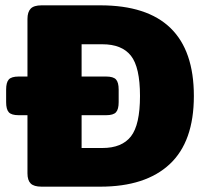

<svg xmlns="http://www.w3.org/2000/svg" viewBox="-20 -700 770 720"><path d="M83 -50V-268H50Q23 -268 13 -279Q3 -290 3 -317V-364Q3 -391 13 -402Q23 -413 50 -413H83V-629Q83 -655 95 -667.5Q107 -680 136 -680H356Q707 -680 707 -340Q707 -169 616.5 -84.5Q526 0 356 0H136Q107 0 95 -12Q83 -24 83 -50ZM364 -145Q437 -145 471 -188.5Q505 -232 505 -340Q505 -448 471 -491Q437 -534 364 -534H286V-413H378Q405 -413 415 -402Q425 -391 425 -364V-317Q425 -290 415 -279Q405 -268 378 -268H286V-145Z"/></svg>

Font: Mitr SemiBold
Style: Regular
Weight: 600
Designer: Thanarat Vachiruckul
Foundry: Cadson Demak
Version: Version 1.002